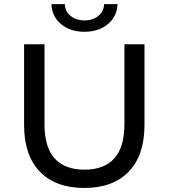

<svg xmlns="http://www.w3.org/2000/svg" viewBox="-20 -918 831 946"><path d="M98.7 -302.4V-700H199.3V-306Q199.3 -192 249.6 -137Q300 -82 396.1 -82Q492.3 -82 542.6 -137Q593 -192 593 -306V-700H691.9V-302.4Q691.9 -152.1 614 -72Q536.1 8.1 395.3 8.1Q254.4 8.1 176.6 -72Q98.7 -152.1 98.7 -302.4ZM233.3 -897.6H299.4Q300.4 -861.4 328.1 -839.4Q355.9 -817.3 396.1 -817.3Q436.4 -817.3 464.1 -839.4Q491.9 -861.4 492.9 -897.6H559Q556.3 -835.4 510.6 -798.4Q464.9 -761.4 396.1 -761.4Q327.4 -761.4 281.7 -798.4Q236 -835.4 233.3 -897.6Z"/></svg>

Font: iiserrat Thin
Style: Regular
Weight: 100
Designer: Akira Ohta
Foundry: Akira Ohta
Version: Version 1.200;Glyphs 3.3.1 (3343)